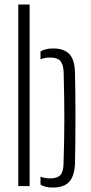

<svg xmlns="http://www.w3.org/2000/svg" viewBox="-20 -820 401 846"><path d="M60.5 0V-800H110.5V0ZM158.5 -6.5V-41.5Q168 -37.5 178.5 -35.8Q189 -34 201 -34Q233 -34 246.2 -49Q259.5 -64 260 -99Q261.5 -154.5 262.5 -200.8Q263.5 -247 263.5 -292.2Q263.5 -337.5 262.8 -387.8Q262 -438 260.5 -501Q259.5 -535.5 246.2 -551Q233 -566.5 201 -566.5Q176 -566.5 158.5 -558.5V-592.5Q169 -600 182.8 -603.2Q196.5 -606.5 214.5 -606.5Q261.5 -606.5 285.5 -581.8Q309.5 -557 310.5 -498Q311.5 -457 312 -407.5Q312.5 -358 312.5 -305.2Q312.5 -252.5 312 -200.5Q311.5 -148.5 310.5 -102Q308.5 -44.5 285 -19Q261.5 6.5 212 6.5Q195 6.5 181.8 3.2Q168.5 0 158.5 -6.5Z"/></svg>

Font: Big Shoulders Stencil Text ExtraLight
Style: Regular
Weight: 250
Version: Version 2.001